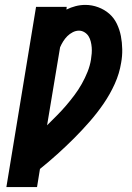

<svg xmlns="http://www.w3.org/2000/svg" viewBox="-20 -763 540 783"><path d="M6 0 127 -735H252L251 -724Q269 -733 288.5 -738Q308 -743 328 -743Q355 -743 380.5 -733.5Q406 -724 425.5 -707Q445 -690 456.5 -666Q468 -642 473 -616Q478 -590 478.5 -562Q479 -534 474 -507Q467 -463 448 -421Q429 -379 403 -341Q377 -303 346 -267.5Q315 -232 282 -199Q249 -166 214 -134.5Q179 -103 143 -74L131 0ZM172 -252Q192 -272 211.5 -291.5Q231 -311 249 -332Q267 -353 283.5 -375Q300 -397 313.5 -421Q327 -445 337 -470Q347 -495 351 -520Q353 -532 354 -545Q355 -558 354 -570Q353 -582 350 -594Q347 -606 341 -615.5Q335 -625 324.5 -631.5Q314 -638 302 -638Q289 -638 276.5 -631.5Q264 -625 254.5 -615.5Q245 -606 237.5 -594Q230 -582 225 -570Z"/></svg>

Font: Iosevka Slab Extrabold Oblique
Style: Regular
Weight: 800
Italic angle: -9°
Monospace: yes
Designer: Belleve Invis
Foundry: Belleve Invis
Version: Version 11.1.1; ttfautohint (v1.8.3)